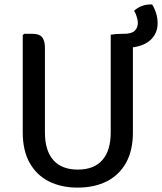

<svg xmlns="http://www.w3.org/2000/svg" viewBox="-20 -841 738 874"><path d="M83.5 -238.5V-681L90 -687H128.5Q159.5 -687 172 -671.2Q184.5 -655.5 184.5 -622.5V-238.5Q184.5 -155.5 222.8 -112.2Q261 -69 334 -69Q407.5 -69 445.8 -112.2Q484 -155.5 484 -238.5V-683Q495.5 -685 508.5 -686Q521.5 -687 533 -687H543Q579.5 -687 593.5 -701.2Q607.5 -715.5 607.5 -736.5Q607.5 -749.5 602.2 -765.5Q597 -781.5 590.5 -792Q605 -806 626.5 -814Q648 -822 672.5 -820.5Q682 -807 689.8 -783.5Q697.5 -760 697.5 -735Q697.5 -692 669 -662.8Q640.5 -633.5 585 -625.5V-238.5Q585 -156 553.8 -100Q522.5 -44 466 -15.5Q409.5 13 333.5 13Q258.5 13 202.2 -15.5Q146 -44 114.8 -100Q83.5 -156 83.5 -238.5Z"/></svg>

Font: Signika Negative
Style: Regular
Weight: 400
Designer: Anna Giedry
Foundry: Anna Giedry
Version: Version 2.001